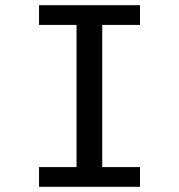

<svg xmlns="http://www.w3.org/2000/svg" viewBox="-20 -720 690 740"><path d="M130.5 0V-76H275V-624H130.5V-700H519.5V-624H374V-76H519.5V0Z"/></svg>

Font: Trispace Thin
Style: Regular
Weight: 400
Version: Version 1.210